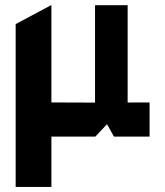

<svg xmlns="http://www.w3.org/2000/svg" viewBox="-20 -539 653 759"><path d="M41.9 200V-443.7L182.2 -518.5H183.2V200ZM183.2 1.1V-134L355.7 -133.4V1.1ZM430.5 1.1 355.7 -133.4 571.3 -134V1.1ZM355.7 1.1V-518.5H484.6V-134L356.7 1.1Z"/></svg>

Font: Foldit Thin
Style: Regular
Weight: 100
Designer: Sophia Tai
Foundry: Sophia Tai
Version: Version 1.003